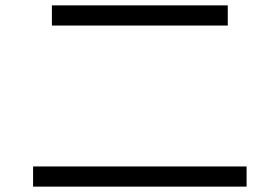

<svg xmlns="http://www.w3.org/2000/svg" viewBox="-20 -717 1040 714"><path d="M173 -622V-697H827V-622ZM103 -23V-98H897V-23Z"/></svg>

Font: M PLUS 1p
Style: Regular
Weight: 400
Version: Version 1.062